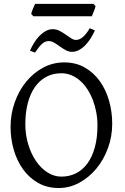

<svg xmlns="http://www.w3.org/2000/svg" viewBox="-20 -950 640 985"><path d="M480 -307.1Q480 -340.8 473.9 -373.8Q467.8 -406.7 456.5 -436.3Q445.3 -465.8 429 -491.2Q412.6 -516.6 392.1 -534.9Q371.6 -553.2 347.2 -563.7Q322.8 -574.2 294.9 -574.2Q251.5 -574.2 217 -555.7Q182.6 -537.1 158.9 -503.2Q135.3 -469.2 122.6 -420.9Q109.9 -372.6 109.9 -313Q109.9 -258.3 124.8 -209.5Q139.6 -160.6 164.8 -123.8Q189.9 -86.9 223.6 -65.4Q257.3 -43.9 294.9 -43.9Q335.4 -43.9 369.4 -60.8Q403.3 -77.6 428 -110.8Q452.6 -144 466.3 -193.4Q480 -242.7 480 -307.1ZM555.7 -315.9Q555.7 -249.5 533.7 -189.7Q511.7 -129.9 473.9 -84.5Q436 -39.1 386.2 -12.2Q336.4 14.6 280.8 14.6Q222.2 14.6 176.3 -11.2Q130.4 -37.1 98.9 -80.6Q67.4 -124 50.8 -180.7Q34.2 -237.3 34.2 -298.8Q34.2 -365.2 55.7 -425.3Q77.1 -485.4 114.3 -530.8Q151.4 -576.2 201.4 -603Q251.5 -629.9 309.1 -629.9Q369.6 -629.9 415.5 -603.3Q461.4 -576.7 492.7 -532.7Q523.9 -488.8 539.8 -432.1Q555.7 -375.5 555.7 -315.9ZM466.8 -793.9Q458 -773.9 445.8 -754.4Q433.6 -734.9 418.7 -719.2Q403.8 -703.6 386.2 -693.8Q368.7 -684.1 349.6 -684.1Q332.5 -684.1 317.1 -692.6Q301.8 -701.2 287.1 -711.7Q272.5 -722.2 258.1 -730.7Q243.7 -739.3 229.5 -739.3Q210 -739.3 193.8 -723.4Q177.7 -707.5 159.7 -680.2L133.8 -689.9Q142.6 -710 154.5 -729.7Q166.5 -749.5 181.6 -765.1Q196.8 -780.8 214.1 -790.5Q231.4 -800.3 250.5 -800.3Q269 -800.3 285.6 -791.7Q302.2 -783.2 316.9 -772.7Q331.5 -762.2 344.7 -753.7Q357.9 -745.1 369.6 -745.1Q388.2 -745.1 406 -760.7Q423.8 -776.4 440.4 -805.2L466.8 -793.9ZM470.2 -918.5Q469.2 -913.1 466.8 -906Q464.4 -898.9 461.4 -891.8Q458.5 -884.8 455.8 -877.9Q453.1 -871.1 451.2 -866.7H150.9L140.1 -878.9Q141.1 -884.3 143.6 -891.1Q146 -897.9 148.9 -905Q151.9 -912.1 154.8 -918.7Q157.7 -925.3 160.2 -930.2H459.5L470.2 -918.5Z"/></svg>

Font: Gentium
Style: Regular
Weight: 400
Designer: J. Victor Gaultney
Version: Version 1.03; 2011; OFL 1.1 release